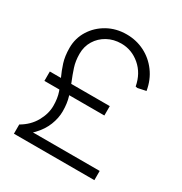

<svg xmlns="http://www.w3.org/2000/svg" viewBox="-166 -833 907 957"><g transform="rotate(30 287.0 -355.0)"><path d="M49 0V-53Q99 -82 124.5 -127.5Q150 -173 150 -218Q150 -262 138.5 -295Q127 -328 112.5 -359Q98 -390 86.5 -426Q75 -462 75 -510Q75 -565 103.5 -610.5Q132 -656 180.5 -683Q229 -710 289 -710Q345 -710 392.5 -686Q440 -662 472.5 -618Q505 -574 515 -515L468 -505L457 -507Q444 -576 396.5 -616.5Q349 -657 289 -657Q245 -657 209.5 -637.5Q174 -618 153.5 -584.5Q133 -551 133 -509Q133 -468 144 -434Q155 -400 168.5 -367.5Q182 -335 193 -299.5Q204 -264 204 -218Q204 -179 188 -138.5Q172 -98 137.5 -62Q103 -26 49 0ZM49 0V-53H512V0ZM49 -304V-358H394V-304Z"/></g></svg>

Font: Fustat Light
Style: Regular
Weight: 300
Designer: Mohamed Gaber, Khaled Hosny, Laura Garcia Mut
Foundry: Kief Type Foundry, Alif Type Foundry, Hard Type Foundry
Version: Version 1.007